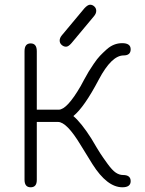

<svg xmlns="http://www.w3.org/2000/svg" viewBox="-20 -787 614 814"><path d="M379 -719 283 -604Q270 -589 260 -589Q250 -589 241.5 -596.5Q233 -604 233 -615Q233 -626 242 -637L338 -752Q352 -767 362 -767Q372 -767 380 -759.5Q388 -752 388 -741Q388 -730 379 -719ZM226 -270H136V-24Q136 7 110 7Q84 7 84 -25V-570Q84 -603 110 -603Q136 -603 136 -570V-322H229Q264 -322 322 -422Q324 -426 336.5 -449Q349 -472 356 -483.5Q363 -495 377.5 -516.5Q392 -538 404 -550.5Q416 -563 431.5 -577Q447 -591 463.5 -597.5Q480 -604 498 -604Q534 -604 534 -578Q534 -552 504 -552Q453 -552 399 -450Q337 -332 291 -295Q325 -266 367 -200Q394 -154 405 -137Q416 -120 436 -92.5Q456 -65 471 -55Q486 -45 502 -45Q534 -45 534 -19Q534 7 499 7Q434 7 372 -91Q338 -145 322 -172Q263 -270 226 -270Z"/></svg>

Font: Jura
Style: Regular
Weight: 400
Designer: Daniel Johnson, Alexei Vanyashin
Foundry: Daniel Johnson
Version: Version 5.103